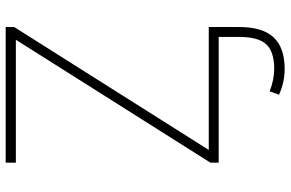

<svg xmlns="http://www.w3.org/2000/svg" viewBox="-190 -582 1002 662"><g transform="rotate(-90 311.0 -251.0)"><path d="M125 -32.2H548.8V-15.6V-5.9V73.2Q548.8 153.3 513.2 191.4Q477.5 229.5 404.3 229.5Q358.4 229.5 315.4 210L327.1 177.7Q367.2 193.4 404.3 193.4Q463.9 193.4 489.3 166Q514.6 138.7 514.6 73.2V2H81.1V-26.4L504.9 -697.3H81.1V-732.4H548.8V-703.1Z"/></g></svg>

Font: Gen Shin Gothic ExtraLight
Style: Regular
Weight: 100
Designer: [Source Han Sans]
Ryoko NISHIZUKA  (kana & ideographs); Paul D. Hunt (Latin, Greek & Cyrillic); Wenlong ZHANG  (bopomofo
Version: Version 1.002.20150607